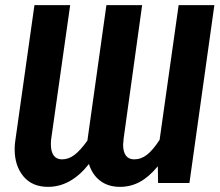

<svg xmlns="http://www.w3.org/2000/svg" viewBox="-20 -712 857 747"><path d="M814 -692 717 0H595L594 -65Q559 -23 523.5 -4Q488 15 447 15Q401 15 370 -8.5Q339 -32 326 -74Q256 15 167 15Q105 15 71 -26Q37 -67 37 -132Q37 -150 40 -168L114 -692H253L179 -170Q178 -163 178 -150Q178 -122 189 -107Q200 -92 221 -92Q247 -92 270 -109.5Q293 -127 320 -165L321 -172L394 -692H533L461 -173Q459 -155 459 -149Q459 -121 470 -106.5Q481 -92 502 -92Q529 -92 552 -110Q575 -128 601 -168L675 -692Z"/></svg>

Font: Fira Sans Condensed SemiBold
Style: Italic
Weight: 600
Width: 3
Italic angle: -8°
Designer: bBox Type GmbH & Carrois Corporate GbR & Edenspiekermann AG
Foundry: bBox Type GmbH & Carrois Corporate GbR & Edenspiekermann AG
Version: Version 4.301